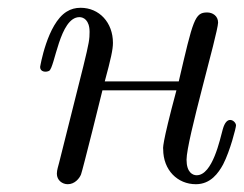

<svg xmlns="http://www.w3.org/2000/svg" viewBox="-20 -462 626 493"><path d="M83 -290C83 -277 98 -276 106 -280C121 -288 133 -418 184 -418C194 -418 210 -411 210 -380C210 -362 209 -353 194 -292L132 -45C130 -36 126 -26 126 -16C126 1 140 11 154 11C172 11 184 -4 188 -14C192 -24 243 -229 243 -230H433C394 -85 399 -81 399 -79C399 -25 436 11 483 11C521 11 541 -18 553 -40C571 -75 586 -134 586 -140C586 -146 579 -154 571 -154C564 -154 557 -148 552 -130C545 -105 526 -12 485 -12C475 -12 459 -19 459 -52C459 -102 539 -374 540 -404C540 -421 526 -430 512 -430C480 -430 476 -412 439 -253H249C265 -312 270 -335 270 -352C270 -404 235 -442 187 -442C174 -442 162 -439 151 -432C101 -401 83 -290 83 -290Z"/></svg>

Font: CMU Serif
Style: Italic
Weight: 500
Italic angle: -14.04°
Version: Version 0.7.0